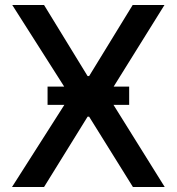

<svg xmlns="http://www.w3.org/2000/svg" viewBox="-20 -747 706 767"><path d="M336 -443 510 -727H637L411 -364L638 0H511L336 -281H330L156 0H28L260 -364L29 -727H156L330 -443ZM496 -401V-328H170V-401Z"/></svg>

Font: Sinter Medium
Style: Regular
Weight: 500
Foundry: Adobe & rsms
Version: Version 1.000